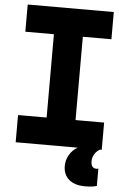

<svg xmlns="http://www.w3.org/2000/svg" viewBox="-65 -846 730 1111"><g transform="rotate(5 300.0 -290.5)"><path d="M50 0V-158H216V-642H50V-800H550V-642H384V-158H550V0ZM471 219Q412 219 378.5 190.5Q345 162 345 112Q345 77 362.5 47Q380 17 410 0L474 -3L540 0Q520 11 508.5 30Q497 49 497 72Q497 91 505 101.5Q513 112 527 112Q531 112 534.5 111.5Q538 111 540 110V211Q530 214 514 216.5Q498 219 471 219Z"/></g></svg>

Font: Martian Mono Condensed
Style: Bold
Weight: 700
Width: 3
Designer: Roman Shamin
Foundry: Evil Martians
Version: Version 1.000